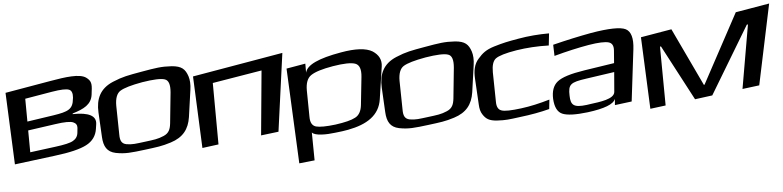

<svg xmlns="http://www.w3.org/2000/svg" viewBox="-91 -762 4747 1164"><g transform="rotate(-5 2282.5 -180.5)"><path d="M472 -347 474 -365C481 -413 477 -431 448 -452C410 -479 323 -467 231 -451L-47 -403L-28 34L217 3C309 -8 374 -24 412 -44C451 -64 474 -96 480 -138L484 -165C492 -216 446 -241 347 -239L348 -243C417 -264 464 -287 472 -347ZM231 -242 70 -218 69 -357 234 -385C288 -394 323 -395 339 -388C354 -382 360 -365 358 -339L357 -332C351 -268 321 -256 231 -242ZM366 -125C364 -103 353 -87 335 -77C317 -66 280 -58 225 -51L71 -31L70 -164L239 -188C293 -196 329 -196 346 -189C363 -182 370 -170 369 -154Z M1071 -323C1076 -356 1074 -384 1067 -406C1052 -451 1031 -471 971 -476C907 -480 873 -474 787 -459C702 -444 670 -439 608 -413C527 -379 500 -317 504 -236L512 -86C515 -28 534 7 587 18C643 29 680 25 767 14C837 5 869 2 925 -16C1001 -40 1037 -87 1048 -160ZM931 -132C927 -97 918 -73 885 -59C848 -43 824 -41 769 -34C714 -27 691 -23 656 -29C626 -35 618 -56 618 -90L615 -267C615 -311 626 -341 648 -355C672 -370 717 -383 784 -395C852 -406 899 -408 922 -400C945 -393 954 -366 950 -319Z M1581 -24 1646 -498 1094 -403 1113 34 1212 21 1210 -353 1511 -403 1474 -11Z M1924 12C1955 9 1981 5 2003 1C2119 -21 2196 -70 2210 -167L2239 -363C2245 -403 2229 -435 2192 -459C2154 -482 2089 -486 2000 -470C1861 -446 1789 -412 1779 -366V-421L1663 -401L1690 178L1784 168L1782 -2C1798 20 1871 19 1924 12ZM2093 -141C2089 -105 2075 -80 2051 -68C2027 -55 1987 -45 1929 -37C1872 -30 1832 -30 1810 -36C1787 -43 1776 -63 1776 -97L1774 -259C1774 -302 1785 -333 1809 -349C1834 -366 1879 -380 1944 -391C2010 -402 2056 -403 2081 -394C2106 -385 2116 -357 2111 -311Z M2795 -323C2800 -356 2798 -384 2791 -406C2776 -451 2755 -471 2695 -476C2631 -480 2597 -474 2511 -459C2426 -444 2394 -439 2332 -413C2251 -379 2224 -317 2228 -236L2236 -86C2239 -28 2258 7 2311 18C2367 29 2404 25 2491 14C2561 5 2593 2 2649 -16C2725 -40 2761 -87 2772 -160ZM2655 -132C2651 -97 2642 -73 2609 -59C2572 -43 2548 -41 2493 -34C2438 -27 2415 -23 2380 -29C2350 -35 2342 -56 2342 -90L2339 -267C2339 -311 2350 -341 2372 -355C2396 -370 2441 -383 2508 -395C2576 -406 2623 -408 2646 -400C2669 -393 2678 -366 2674 -319Z M3228 -18 3234 -75C3173 -57 3115 -44 3060 -37C2998 -29 2958 -28 2939 -35C2920 -41 2910 -59 2910 -89L2907 -270C2907 -311 2915 -338 2933 -352C2952 -366 2994 -379 3061 -390C3124 -400 3190 -404 3259 -402L3267 -475C3204 -475 3141 -470 3079 -459C3010 -447 2986 -442 2929 -425C2877 -409 2855 -390 2829 -360C2801 -330 2793 -288 2796 -240L2805 -82C2806 -57 2811 -37 2821 -22C2840 8 2860 21 2908 24C2959 27 2980 24 3047 15C3115 7 3175 -4 3228 -18Z M3730 -20 3768 -335C3776 -401 3764 -443 3733 -459C3702 -475 3630 -474 3520 -455C3449 -442 3370 -425 3286 -404L3288 -336C3365 -357 3436 -373 3500 -384C3560 -394 3601 -395 3622 -389C3643 -383 3652 -366 3650 -338L3644 -261L3461 -233C3377 -220 3322 -203 3294 -180C3267 -158 3255 -123 3257 -77C3260 -26 3276 5 3305 17C3334 29 3385 31 3459 22C3561 9 3619 -13 3630 -45L3627 -7ZM3358 -88C3356 -157 3370 -168 3468 -182L3640 -207L3630 -87C3626 -43 3537 -34 3477 -26L3457 -23C3377 -13 3359 -30 3358 -88Z M4509 -50 4612 -539 4406 -504 4179 -83 4175 -82 4008 -435 3820 -403 3839 34 3933 22 3930 -336 3936 -337 4114 0 4220 -14 4466 -423 4473 -424 4406 -37Z"/></g></svg>

Font: Gamestation Warped
Style: Regular
Weight: 400
Designer: Jonas Hecksher
Foundry: Jonas Hecksher, Playtypeª, e-types AS
Version: Version 1.003